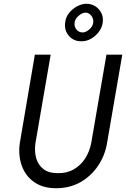

<svg xmlns="http://www.w3.org/2000/svg" viewBox="-20 -990 669 1019"><path d="M326 -871Q329 -899 346.5 -921Q364 -943 389 -956.5Q414 -970 440 -970Q480 -969 505.5 -939.5Q531 -910 525 -869Q521 -842 503.5 -819.5Q486 -797 461.5 -783.5Q437 -770 410 -771Q370 -771 345 -800.5Q320 -830 326 -871ZM376 -870Q373 -850 385 -834.5Q397 -819 415 -818Q433 -816 453 -833Q473 -850 475 -871Q477 -890 465.5 -905.5Q454 -921 436 -923Q418 -924 398 -907Q378 -890 376 -870ZM165 -700H249L168 -230Q162 -187 172 -151Q182 -115 210 -93Q238 -71 286 -71Q335 -70 372 -91.5Q409 -113 432 -149Q455 -185 464 -230L545 -700H629L548 -230Q537 -164 500 -109.5Q463 -55 406.5 -23Q350 9 278 9Q208 9 161.5 -23.5Q115 -56 95.5 -111Q76 -166 85 -230Z"/></svg>

Font: Jost*
Style: Italic
Weight: 400
Italic angle: -10°
Version: Version 3.7